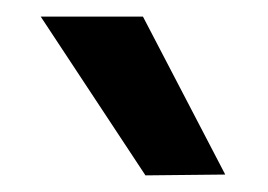

<svg xmlns="http://www.w3.org/2000/svg" viewBox="-20 -828 322 231"><path d="M29 -808H152L251 -618L155 -617Z"/></svg>

Font: Be Vietnam SemiBold
Style: Regular
Weight: 600
Designer: Gabriel Lam
Foundry: TypeRant
Version: Version 4.000